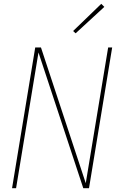

<svg xmlns="http://www.w3.org/2000/svg" viewBox="-20 -983 640 1003"><path d="M43 0 164 -735H194L428 -26L545 -735H566L445 0H415L181 -709L64 0ZM375 -809 362 -821 509 -963 525 -947Z"/></svg>

Font: Iosevka SS04 Th Ex Obl
Style: Regular
Weight: 100
Width: 7
Italic angle: -9°
Monospace: yes
Designer: Belleve Invis
Foundry: Belleve Invis
Version: Version 19.0.0; ttfautohint (v1.8.4)